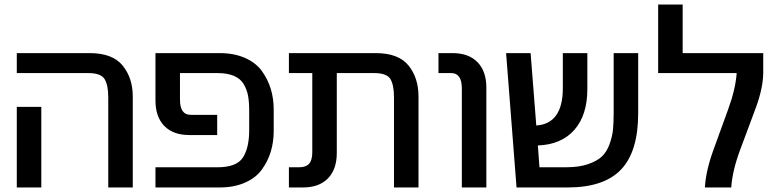

<svg xmlns="http://www.w3.org/2000/svg" viewBox="-20 -826 3416 846"><path d="M565 -401V0H457V-397Q457 -452 440.5 -478Q424 -504 369 -504H54V-592H375Q476 -592 520.5 -537Q565 -482 565 -401ZM54 0V-355H162V0Z M1186 -249Q1186 -200 1173 -157.5Q1160 -115 1133.5 -78.5Q1107 -42 1059 -21Q1011 0 947 0H665V-89H939Q1022 -89 1050 -131.5Q1078 -174 1078 -253V-339Q1078 -377 1073 -404Q1068 -431 1054 -455Q1040 -479 1011 -491.5Q982 -504 939 -504H773V-387Q773 -320 820 -320H937V-231H814Q743 -231 704 -271Q665 -311 665 -384V-592H947Q1011 -592 1059 -571Q1107 -550 1133.5 -513.5Q1160 -477 1173 -434.5Q1186 -392 1186 -343Z M1824 -401V0H1716V-397Q1716 -452 1700 -478Q1684 -504 1629 -504H1464V-152Q1464 -80 1425 -40Q1386 0 1315 0H1253V-89H1298Q1328 -89 1342 -104.5Q1356 -120 1356 -156V-504H1253V-592H1635Q1736 -592 1780 -537.5Q1824 -483 1824 -401Z M2123 -440V0H2015V-436Q2015 -504 1968 -504H1912V-592H1974Q2045 -592 2084 -552Q2123 -512 2123 -440Z M2792 -327Q2792 -159 2717 -79.5Q2642 0 2481 0H2256L2210 -592H2318L2343 -273Q2460 -281 2460 -438V-592H2568V-434Q2568 -319 2511 -254Q2454 -189 2350 -185L2357 -89H2475Q2531 -89 2570.5 -102.5Q2610 -116 2631.5 -136Q2653 -156 2665.5 -190Q2678 -224 2681 -255Q2684 -286 2684 -331V-592H2792Z M3086 0Q3090 -72 3122.5 -162.5Q3155 -253 3188 -343Q3221 -433 3226 -504H2880V-806H2988V-592H3343V-504Q3342 -436 3309 -347.5Q3276 -259 3241.5 -166.5Q3207 -74 3202 0Z"/></svg>

Font: LT Superior Semi-bold
Style: Regular
Weight: 600
Designer: Daniel Lyons
Foundry: LyonsType
Version: Version 1.0